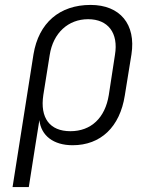

<svg xmlns="http://www.w3.org/2000/svg" viewBox="-20 -580 640 780"><path d="M31 180H97L124 8L140 -92C147 -29 197 10 275 10C389 10 467 -64 487 -192L514 -359C533 -481 468 -560 348 -560C222 -560 137 -487 116 -359ZM266 -47C182 -47 142 -101 156 -194L182 -357C196 -446 257 -502 338 -502C419 -502 462 -446 447 -357L422 -194C407 -101 350 -47 266 -47Z"/></svg>

Font: JetBrains Mono ExtraLight
Style: Italic
Weight: 240
Italic angle: -9°
Monospace: yes
Designer: Philipp Nurullin, Konstantin Bulenkov
Foundry: JetBrains
Version: Version 2.305